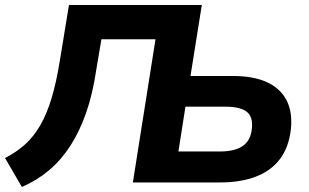

<svg xmlns="http://www.w3.org/2000/svg" viewBox="-27 -725 1228 763"><path d="M60 18 -7 -97Q38 -120 72.5 -151Q107 -182 133 -227Q159 -272 178 -335Q197 -398 211 -485L247 -705H775L730 -423H899Q980 -423 1033.5 -398.5Q1087 -374 1111.5 -327Q1136 -280 1129 -212Q1121 -140 1085.5 -93Q1050 -46 989.5 -23Q929 0 848 0H501L591 -569H376L355 -444Q341 -350 315 -276Q289 -202 252.5 -145.5Q216 -89 168 -48.5Q120 -8 60 18ZM682 -123H847Q907 -123 938.5 -145.5Q970 -168 974 -215Q979 -260 954 -280.5Q929 -301 869 -301H710Z"/></svg>

Font: Nunito Sans 8pt ExtraBold
Style: Italic
Weight: 800
Italic angle: -9°
Version: Version 3.101;gftools[0.9.27]